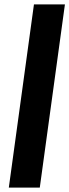

<svg xmlns="http://www.w3.org/2000/svg" viewBox="-20 -851 314 871"><path d="M20 0 134 -831H274.5L160.5 0Z"/></svg>

Font: Merriweather 20pt
Style: Bold Italic
Weight: 700
Italic angle: -7.8°
Version: Version 2.101